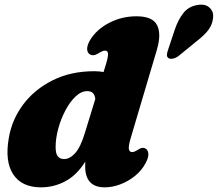

<svg xmlns="http://www.w3.org/2000/svg" viewBox="-20 -790 936 825"><path d="M654.5 -577.5 541 -194.5Q531 -160 534 -148.2Q537 -136.5 547.5 -136.5Q557.5 -136.5 572.5 -146.5Q592.5 -160.5 607 -150.5Q617 -143.5 617.5 -127.8Q618 -112 605.5 -89Q589 -57.5 560.2 -34.2Q531.5 -11 497.2 2Q463 15 430 15Q346 15 346 -75.5Q346 -85 346.5 -95.5Q310.5 -38 261.2 -11.5Q212 15 156 15Q74 15 37 -40.5Q0 -96 18 -198Q31.5 -277 80.2 -341.8Q129 -406.5 206.8 -445.2Q284.5 -484 385 -484Q406 -484 425 -480.5L435.5 -514.5Q445 -546.5 444.2 -559.5Q443.5 -572.5 431 -572.5Q421.5 -572.5 404 -561.5Q391.5 -553.5 382.5 -552.8Q373.5 -552 366 -556.5Q355 -563 354.5 -579.2Q354 -595.5 367 -617.5Q394.5 -663.5 449 -691.8Q503.5 -720 566 -720Q635.5 -720 654.8 -682.2Q674 -644.5 654.5 -577.5ZM219 -158Q219 -129 228.8 -117.8Q238.5 -106.5 255 -106.5Q280 -106.5 303 -132Q326 -157.5 344 -216.5L389.5 -364.5Q386 -398.5 355.5 -398.5Q329 -398.5 304.5 -375.2Q280 -352 260.8 -315.2Q241.5 -278.5 230.2 -236.8Q219 -195 219 -158ZM731.5 -664Q745.5 -705.5 768 -734Q790.5 -762.5 828.5 -768.5Q862 -774.5 880.5 -757Q899 -739.5 895.5 -713.5Q893 -685.5 876.2 -662.5Q859.5 -639.5 824.5 -612.5L748.5 -550.5Q738 -542 725.8 -538.8Q713.5 -535.5 705 -539.5Q696.5 -545 697.2 -555Q698 -565 702.5 -577Z"/></svg>

Font: Fraunces 9pt S050 Black
Style: Italic
Weight: 900
Italic angle: -16°
Version: Version 1.000; ttfautohint (v1.8.3)